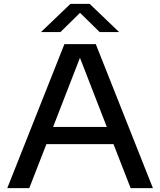

<svg xmlns="http://www.w3.org/2000/svg" viewBox="-20 -967 824 987"><path d="M17.5 0 311 -740H472.5L766 0H651.5L563.5 -226H218.5L130.5 0ZM253 -314.5H529L391 -670ZM190.5 -802 342 -947H441L592.5 -802H492.5L391.5 -901L290.5 -802Z"/></svg>

Font: Encode Sans Expanded Expanded Medium
Style: Regular
Weight: 500
Width: 7
Designer: Multiple Designers
Foundry: Impallari Type
Version: Version 3.000; ttfautohint (v1.8.3) -l 8 -r 50 -G 200 -x 14 